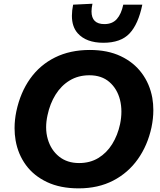

<svg xmlns="http://www.w3.org/2000/svg" viewBox="-20 -995 854 1028"><path d="M401 13.5Q303 13.5 232 -20Q161 -53.5 118.8 -111.2Q76.5 -169 63.5 -243.5Q58 -275.5 58 -309Q58 -353 67.5 -399Q89 -500 141.5 -573.8Q194 -647.5 274.8 -687.5Q355.5 -727.5 461 -727.5Q556.5 -727.5 626.5 -694.2Q696.5 -661 739.2 -603.2Q782 -545.5 795.5 -471Q801 -439 801 -405.5Q801 -360.5 791 -312.5Q770 -216 718 -142.8Q666 -69.5 586 -28Q506 13.5 401 13.5ZM403.5 -122Q462 -122 506.5 -149Q551 -176 580.5 -223.2Q610 -270.5 623 -331Q630 -365.5 630 -397.5Q630 -430 622.5 -460.5Q607.5 -519.5 565.8 -555.8Q524 -592 459 -592Q399 -592 353.2 -564.2Q307.5 -536.5 277.5 -488.2Q247.5 -440 234.5 -378.5Q227 -344.5 227 -313.5Q227 -280 236 -249.5Q253 -191.5 296.2 -156.8Q339.5 -122 403.5 -122ZM533.5 -766Q441.5 -766 396 -817Q365 -852 365 -910.5Q365 -938 371.5 -970L475 -975Q470 -952 470 -934Q470 -866 539 -866Q581.5 -866 605.5 -893Q629.5 -920 640 -970H742Q720.5 -865.5 673.5 -815.8Q626.5 -766 533.5 -766Z"/></svg>

Font: Heraclito
Style: Bold Italic
Weight: 700
Italic angle: -12°
Designer: Kostas Bartsokas (font) & Cristiano Sobral (main changes)
Foundry: Kostas Bartsokas (font) & Cristiano Sobral (main changes)
Version: Version 1.00;July 8, 2020;FontCreator 13.0.0.2655 64-bit